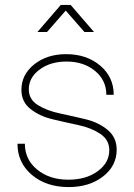

<svg xmlns="http://www.w3.org/2000/svg" viewBox="-20 -740 545 780"><path d="M259 20Q168 20 109.5 -29.5Q51 -79 51 -156H81Q81 -92 131 -51Q181 -10 258 -10Q330 -10 377 -44.5Q424 -79 424 -130Q424 -172 387 -196.5Q350 -221 298 -232Q246 -243 193.5 -255.5Q141 -268 104 -297Q67 -326 67 -375Q67 -437 119 -478.5Q171 -520 249 -520Q332 -520 387 -473.5Q442 -427 442 -355H412Q412 -414 366 -452Q320 -490 250 -490Q185 -490 141 -457.5Q97 -425 97 -377Q97 -336 134 -313Q171 -290 224 -279Q276 -268 328 -255.5Q380 -243 417 -212.5Q454 -182 454 -132Q454 -66 398.5 -23Q343 20 259 20ZM171 -610H132L227 -720H267L362 -610H323L247 -697Z"/></svg>

Font: Metropolitano Thin
Style: Regular
Weight: 250
Designer: Fonts by Alex Slobzheninov & Chris M. Simpson / Changes by Cristiano Sobral
Foundry: Fonts by Alex Slobzheninov & Chris M. Simpson / Changes by Cristiano Sobral
Version: Version 1.00;August 30, 2020;FontCreator 13.0.0.2681 64-bit